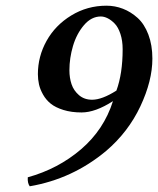

<svg xmlns="http://www.w3.org/2000/svg" viewBox="-20 -630 558 678"><path d="M391.1 -310.1Q413.1 -370.1 413.1 -456.1Q413.1 -486.3 405.3 -510Q397.5 -533.7 385.3 -546.4Q373 -559.1 360.4 -565.4Q347.7 -571.8 335.9 -571.8Q302.7 -571.8 276.6 -541.3Q250.5 -510.7 237.8 -467.8Q225.1 -424.8 225.1 -381.8Q225.1 -355 232.7 -332.5Q240.2 -310.1 259 -293.9Q277.8 -277.8 305.2 -277.8Q340.3 -277.8 391.1 -310.1ZM78.1 -3.9Q185.5 -33.7 266.4 -103Q347.2 -172.4 378.9 -272.9Q316.9 -232.9 268.1 -232.9Q231.9 -232.9 203.9 -241.7Q175.8 -250.5 159.2 -263.9Q142.6 -277.3 132.1 -295.9Q121.6 -314.5 117.7 -332Q113.8 -349.6 113.8 -368.2Q113.8 -430.7 144.5 -485.8Q175.3 -541 231.7 -575.4Q288.1 -609.9 356 -609.9Q386.2 -609.9 414.1 -599.1Q441.9 -588.4 465.8 -566.9Q489.7 -545.4 503.9 -508.1Q518.1 -470.7 518.1 -422.9Q518.1 -344.7 475.6 -254.4Q433.1 -164.1 355 -97.2Q236.3 2 85 27.8Q76.7 16.6 78.1 -3.9Z"/></svg>

Font: Common Serif SemiBold
Style: Italic
Weight: 600
Italic angle: -12°
Designer: Philipp H. Poll, Khaled Hosny
Foundry: Stefan Peev, Context Ltd.
Version: Version 1.026